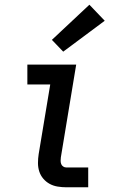

<svg xmlns="http://www.w3.org/2000/svg" viewBox="-20 -794 490 814"><path d="M261 0Q243 0 224.5 -3Q206 -6 190.5 -14.5Q175 -23 163.5 -36.5Q152 -50 146.5 -67Q141 -84 141 -103Q141 -122 144 -141L193 -436H96V-520H303L238 -127Q237 -120 237 -112.5Q237 -105 239.5 -98.5Q242 -92 248 -88Q254 -84 261 -84H354V0ZM248 -575 200 -625 359 -774 424 -706Z"/></svg>

Font: Iosevka Etoile Medium Oblique
Style: Regular
Weight: 500
Italic angle: -9°
Designer: Belleve Invis
Foundry: Belleve Invis
Version: Version 15.5.2; ttfautohint (v1.8.4)